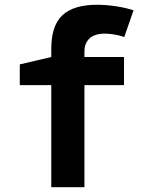

<svg xmlns="http://www.w3.org/2000/svg" viewBox="-20 -785 603 805"><path d="M195 0V-428H63V-515L195 -546V-580Q195 -678 242 -721.5Q289 -765 387 -765Q424 -765 464.5 -759Q505 -753 540 -742L501 -630Q477 -638 455.5 -641Q434 -644 420 -644Q377 -644 355.5 -624Q334 -604 334 -568V-546H500V-428H334V0Z"/></svg>

Font: Noto Sans Mono SemiCondensed
Style: Bold
Weight: 700
Width: 4
Designer: Monotype Design Team
Foundry: Monotype Imaging Inc.
Version: Version 2.014